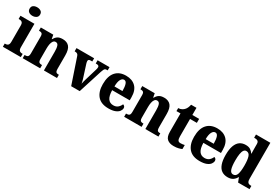

<svg xmlns="http://www.w3.org/2000/svg" viewBox="66 -1824 4176 2885"><g transform="rotate(30 2153.5 -381.0)"><path d="M13 0V-56H24Q43 -56 57 -62.5Q71 -69 78.5 -84.5Q86 -100 86 -128V-413Q86 -440 78 -454Q70 -468 56 -474Q42 -480 25 -480H9V-536H251V-127Q251 -99 259 -83.5Q267 -68 281.5 -62Q296 -56 314 -56H324V0ZM164 -624Q126 -624 100 -642.5Q74 -661 74 -698Q74 -737 100 -754.5Q126 -772 164 -772Q201 -772 228.5 -754.5Q256 -737 256 -698Q256 -661 228.5 -642.5Q201 -624 164 -624Z M357 0V-56H362Q383 -56 398 -60.5Q413 -65 420.5 -80Q428 -95 428 -124V-416Q428 -444 421 -457.5Q414 -471 400 -475.5Q386 -480 366 -480H362V-536H578L591 -467H595Q615 -504 646.5 -527Q678 -550 737 -550Q812 -550 851 -504.5Q890 -459 890 -357V-126Q890 -96 896 -81Q902 -66 914.5 -61Q927 -56 948 -56H952V0H725V-325Q725 -389 712.5 -424.5Q700 -460 665 -460Q639 -460 623 -438Q607 -416 600.5 -381.5Q594 -347 594 -306V-121Q594 -93 601 -79Q608 -65 622 -60.5Q636 -56 656 -56H660V0Z M1051 -434Q1045 -453 1036.5 -462.5Q1028 -472 1015 -476Q1002 -480 981 -480V-536H1287V-480H1258Q1236 -480 1227 -472Q1218 -464 1218 -449Q1218 -438 1220.5 -427Q1223 -416 1226 -406L1286 -218Q1293 -198 1298.5 -179Q1304 -160 1308 -143Q1312 -126 1314 -110Q1318 -129 1324 -152Q1330 -175 1336 -196L1396 -396Q1401 -411 1403.5 -423.5Q1406 -436 1406 -449Q1406 -462 1396.5 -471Q1387 -480 1364 -480H1347V-536H1554V-480H1532Q1520 -480 1510.5 -474Q1501 -468 1493 -452.5Q1485 -437 1476 -409L1346 0H1198Z M1847 10Q1720 10 1657 -62.5Q1594 -135 1594 -265Q1594 -406 1657.5 -478Q1721 -550 1836 -550Q1943 -550 2004.5 -488.5Q2066 -427 2066 -308V-256H1761Q1763 -158 1795 -112.5Q1827 -67 1888 -67Q1936 -67 1965.5 -92.5Q1995 -118 2010 -155Q2026 -150 2036.5 -138.5Q2047 -127 2047 -108Q2047 -81 2027 -53.5Q2007 -26 1963 -8Q1919 10 1847 10ZM1902 -322Q1902 -398 1887.5 -440Q1873 -482 1840 -482Q1806 -482 1784.5 -441Q1763 -400 1763 -322Z M2117 0V-56H2122Q2143 -56 2158 -60.5Q2173 -65 2180.5 -80Q2188 -95 2188 -124V-416Q2188 -444 2181 -457.5Q2174 -471 2160 -475.5Q2146 -480 2126 -480H2122V-536H2338L2351 -467H2355Q2375 -504 2406.5 -527Q2438 -550 2497 -550Q2572 -550 2611 -504.5Q2650 -459 2650 -357V-126Q2650 -96 2656 -81Q2662 -66 2674.5 -61Q2687 -56 2708 -56H2712V0H2485V-325Q2485 -389 2472.5 -424.5Q2460 -460 2425 -460Q2399 -460 2383 -438Q2367 -416 2360.5 -381.5Q2354 -347 2354 -306V-121Q2354 -93 2361 -79Q2368 -65 2382 -60.5Q2396 -56 2416 -56H2420V0Z M2978 10Q2906 10 2865.5 -25.5Q2825 -61 2825 -149V-467H2755V-519Q2791 -520 2816.5 -534.5Q2842 -549 2855 -565Q2869 -579 2880 -603Q2891 -627 2898 -660H2991V-536H3109V-467H2991V-163Q2991 -120 3003 -99.5Q3015 -79 3048 -79Q3067 -79 3085 -81.5Q3103 -84 3118 -88V-18Q3102 -10 3066 0Q3030 10 2978 10Z M3430 10Q3303 10 3240 -62.5Q3177 -135 3177 -265Q3177 -406 3240.5 -478Q3304 -550 3419 -550Q3526 -550 3587.5 -488.5Q3649 -427 3649 -308V-256H3344Q3346 -158 3378 -112.5Q3410 -67 3471 -67Q3519 -67 3548.5 -92.5Q3578 -118 3593 -155Q3609 -150 3619.5 -138.5Q3630 -127 3630 -108Q3630 -81 3610 -53.5Q3590 -26 3546 -8Q3502 10 3430 10ZM3485 -322Q3485 -398 3470.5 -440Q3456 -482 3423 -482Q3389 -482 3367.5 -441Q3346 -400 3346 -322Z M3915 10Q3854 10 3811.5 -19Q3769 -48 3746.5 -109.5Q3724 -171 3724 -267Q3724 -364 3746.5 -426Q3769 -488 3811 -518Q3853 -548 3913 -548Q3965 -548 3996 -527.5Q4027 -507 4047 -476H4051Q4050 -499 4049.5 -529.5Q4049 -560 4049 -588V-643Q4049 -670 4038.5 -683Q4028 -696 4011.5 -700Q3995 -704 3974 -704H3966V-760H4215V-134Q4215 -104 4223 -86.5Q4231 -69 4246.5 -62.5Q4262 -56 4284 -56H4292V0H4094L4065 -75H4060Q4039 -35 4004.5 -12.5Q3970 10 3915 10ZM3966 -67Q4014 -67 4031.5 -117.5Q4049 -168 4049 -269Q4049 -367 4031.5 -420Q4014 -473 3966 -473Q3939 -473 3922.5 -449.5Q3906 -426 3898.5 -380Q3891 -334 3891 -268Q3891 -167 3908 -117Q3925 -67 3966 -67Z"/></g></svg>

Font: Noto Serif Khmer SemiCondensed ExtraBold
Style: Regular
Weight: 800
Width: 4
Designer: Danh Hong and the Monotype Design Team
Foundry: Monotype Imaging Inc.
Version: Version 2.004